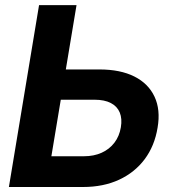

<svg xmlns="http://www.w3.org/2000/svg" viewBox="-20 -748 688 768"><path d="M189.9 -470.2H377.4Q461.4 -470.2 517.6 -441.9Q573.7 -413.6 598.1 -361.3Q622.6 -309.1 610.4 -237.8Q598.6 -164.6 558.8 -111.3Q519 -58.1 456.3 -29.1Q393.6 0 312 0H15.6L136.2 -727.5H286.1L185.5 -123H315.9Q355.5 -123 386.5 -137Q417.5 -150.9 437.5 -177Q457.5 -203.1 463.4 -238.8Q469.2 -272.9 459 -297.9Q448.7 -322.8 423.3 -335.9Q397.9 -349.1 358.4 -349.1H169.9Z"/></svg>

Font: Inter 24pt
Style: Bold Italic
Weight: 700
Italic angle: -9.3988°
Version: Version 4.001;git-66647c0bb